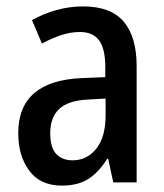

<svg xmlns="http://www.w3.org/2000/svg" viewBox="-20 -570 514 600"><path d="M240 -550Q326 -550 366.5 -502.5Q407 -455 407 -363V0H334L318 -74H315Q289 -32 256.5 -11Q224 10 173 10Q106 10 71.5 -36.5Q37 -83 37 -154Q37 -318 237 -326L309 -329V-361Q309 -418 289.5 -444Q270 -470 230 -470Q201 -470 172 -460.5Q143 -451 111 -434L80 -507Q115 -527 156 -538.5Q197 -550 240 -550ZM256 -259Q193 -256 165 -229.5Q137 -203 137 -154Q137 -109 155.5 -89Q174 -69 207 -69Q252 -69 281 -105.5Q310 -142 310 -210V-262Z"/></svg>

Font: Noto Sans Gurmukhi Condensed Medium
Style: Regular
Weight: 500
Width: 3
Designer: Jelle Bosma - Monotype Design Team
Foundry: Monotype Imaging Inc.
Version: Version 2.004; ttfautohint (v1.8.4.7-5d5b)